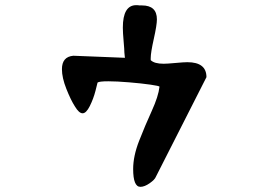

<svg xmlns="http://www.w3.org/2000/svg" viewBox="-20 -698 1040 744"><path d="M220 -430Q220 -478 264 -482Q266 -482 390 -477L464 -474L462 -494Q462 -505 459 -538.5Q456 -572 456 -591Q456 -678 508 -678Q516 -678 520 -677H530Q588 -677 588 -623Q588 -601 576 -547.5Q564 -494 564 -473V-465Q578 -451 614 -451Q628 -451 660 -454Q692 -457 706 -457Q780 -457 780 -399L584 -13Q580 -2 560 12Q540 26 524 26Q496 26 496 -43Q496 -93 519 -152Q542 -211 568 -268Q594 -325 598 -362Q598 -365 563 -370Q528 -375 480 -379Q432 -383 400 -383Q364 -383 358 -378Q358 -377 350 -346Q342 -315 328 -287Q314 -259 300 -259Q286 -259 270 -286Q254 -311 237 -354Q220 -397 220 -430Z"/></svg>

Font: NaniFont Regular
Style: Regular
Weight: 400
Designer: Nanigashitei
Version: Version 1.036